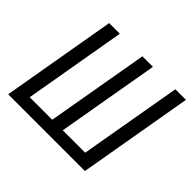

<svg xmlns="http://www.w3.org/2000/svg" viewBox="-163 -916 1121 1121"><g transform="rotate(45 397.5 -355.5)"><path d="M128.9 -76.7 238.8 -710.9H150.9L27.8 0H661.6L784.7 -710.9H697.3L586.9 -76.7H401.9L512.2 -710.9H425.3L314.9 -76.7Z"/></g></svg>

Font: Roboto Condensed
Style: Italic
Weight: 400
Designer: Google
Version: Version 1.000;PS 001.000;hotconv 1.0.88;makeotf.lib2.5.64775